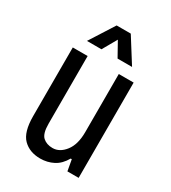

<svg xmlns="http://www.w3.org/2000/svg" viewBox="-180 -814 817 918"><g transform="rotate(30 228.0 -355.0)"><path d="M190 12Q131 12 95.5 -23.5Q60 -59 60 -147V-526H142V-153Q142 -98 162.5 -79.5Q183 -61 216 -61Q255 -61 284.5 -99Q314 -137 314 -205V-526H396V0H334L323 -61H317Q295 -22 262 -5Q229 12 190 12ZM103 -587 189 -722H267L352 -587H272L228 -666L183 -587Z"/></g></svg>

Font: Archivo Narrow
Style: Regular
Weight: 400
Designer: Hector Gatti
Foundry: Omnibus-Type
Version: Version 3.002